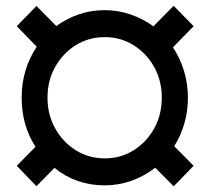

<svg xmlns="http://www.w3.org/2000/svg" viewBox="-20 -638 735 671"><path d="M586.9 13.2 522.5 -51.8Q484.9 -22.5 439.7 -6.3Q394.5 9.8 346.2 9.8Q245.6 9.8 170.4 -51.3L107.4 12.7L38.6 -58.6L104 -125Q55.7 -199.7 55.7 -296.9Q55.7 -395.5 108.4 -474.6L38.6 -546.4L107.4 -617.2L176.8 -546.9Q212.9 -573.2 255.6 -587.9Q298.3 -602.5 346.2 -602.5Q392.6 -602.5 436 -587.6Q479.5 -572.8 516.1 -545.9L586.9 -617.7L656.7 -546.4L584.5 -472.7Q609.4 -434.6 623 -390.1Q636.7 -345.7 636.7 -296.9Q636.7 -249.5 624.3 -206.5Q611.8 -163.6 588.9 -127L656.7 -58.6ZM346.2 -84.5Q401.4 -84.5 446.5 -112.5Q491.7 -140.6 518.6 -188.7Q545.4 -236.8 545.4 -296.9Q545.4 -356.4 518.6 -404.3Q491.7 -452.1 446.5 -480.2Q401.4 -508.3 346.2 -508.3Q290.5 -508.3 245.1 -480.2Q199.7 -452.1 172.9 -404.3Q146 -356.4 146 -296.9Q146 -237.3 172.9 -189.2Q199.7 -141.1 245.1 -112.8Q290.5 -84.5 346.2 -84.5Z"/></svg>

Font: Roboto Slab ExtraBold
Style: Regular
Weight: 800
Designer: Google
Version: Version 2.001; ttfautohint (v1.8.3)